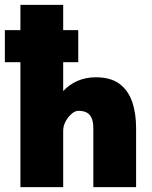

<svg xmlns="http://www.w3.org/2000/svg" viewBox="-27 -770 627 790"><path d="M57 0V-750H233V-395Q256 -421 290.5 -436.5Q325 -452 367 -452Q428 -452 464 -425.5Q500 -399 516.5 -352Q533 -305 533 -242V0H357V-242Q357 -268 350 -284Q343 -300 329.5 -307Q316 -314 295 -314Q282 -314 267.5 -301.5Q253 -289 243 -270.5Q233 -252 233 -232V0ZM-7 -514V-646H295V-514Z"/></svg>

Font: Teachers ExtraBold
Style: Regular
Weight: 800
Designer: Alfredo Marco Pradil, Chank Diesel
Version: Version 1.001